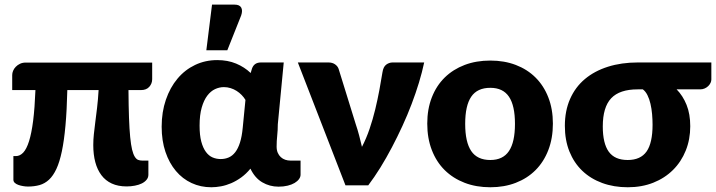

<svg xmlns="http://www.w3.org/2000/svg" viewBox="-20 -782 3021 810"><path d="M622 -448Q622 -429.5 609.8 -415.8Q597.5 -402 575 -402H522Q522.5 -334 524.2 -285.5Q526 -237 529.2 -203.8Q532.5 -170.5 537.2 -151Q542 -131.5 548.5 -121Q555 -110.5 562.8 -107.5Q570.5 -104.5 580 -104.5H606V-45Q606 -33 598.5 -23.8Q591 -14.5 578.5 -8.2Q566 -2 549.2 1.2Q532.5 4.5 514.5 4.5Q478 4.5 451.5 -7.8Q425 -20 407.8 -43Q390.5 -66 382 -98Q373.5 -130 373.5 -170Q373.5 -193 376 -216.2Q378.5 -239.5 382 -266.8Q385.5 -294 389.5 -327Q393.5 -360 396 -402H264Q262 -316 256.2 -252.5Q250.5 -189 241 -143.8Q231.5 -98.5 218 -69.5Q204.5 -40.5 186.8 -24Q169 -7.5 146.8 -1.2Q124.5 5 98 5Q88.5 5 77.8 3.2Q67 1.5 57.8 -1.8Q48.5 -5 42.5 -10.5Q36.5 -16 36.5 -23.5V-123.5H47Q64 -123.5 78 -138.2Q92 -153 102.5 -186.2Q113 -219.5 119.8 -272.5Q126.5 -325.5 129.5 -402H31.5V-465.5Q31.5 -474 35.2 -483.2Q39 -492.5 46.5 -500.2Q54 -508 64.5 -513Q75 -518 88.5 -518H622Z M1015.5 -360.5Q1009 -371.5 999.5 -381.2Q990 -391 978.2 -398.5Q966.5 -406 952.8 -410.2Q939 -414.5 924.5 -414.5Q905.5 -414.5 887.2 -406Q869 -397.5 854.5 -378.5Q840 -359.5 831 -328.2Q822 -297 822 -252Q822 -211.5 829.2 -184.5Q836.5 -157.5 848.8 -141Q861 -124.5 877 -117.8Q893 -111 911 -111Q929.5 -111 945 -117.8Q960.5 -124.5 972.5 -140Q984.5 -155.5 992.5 -180.8Q1000.5 -206 1004 -243ZM1248 -104.5V-45Q1248 -35.5 1241.5 -26.5Q1235 -17.5 1223 -10.2Q1211 -3 1193.8 1.2Q1176.5 5.5 1155 5.5Q1117.5 5.5 1086.2 -13Q1055 -31.5 1036.5 -70.5Q1018.5 -48.5 997.8 -33.5Q977 -18.5 955.5 -9.2Q934 0 912.5 4Q891 8 871.5 8Q826.5 8 788.2 -9.8Q750 -27.5 722 -60.8Q694 -94 678 -141.2Q662 -188.5 662 -247.5Q662 -309.5 679.8 -361.2Q697.5 -413 728.8 -450.2Q760 -487.5 803 -508Q846 -528.5 896.5 -528.5Q940.5 -528.5 976 -513.8Q1011.5 -499 1037.5 -474L1043 -492.5Q1052 -518.5 1081 -518.5H1177L1152 -257.5Q1152 -233.5 1149.5 -210.2Q1147 -187 1147 -163.5Q1147 -148.5 1151.8 -137.5Q1156.5 -126.5 1164.8 -119Q1173 -111.5 1183.5 -108Q1194 -104.5 1205.5 -104.5ZM850.5 -570 874.5 -762.5H969.5Q990.5 -762.5 997.5 -750.2Q1004.5 -738 997.5 -717L939 -570Z M1769.5 -518.5Q1761 -478 1747.5 -433.5Q1734 -389 1716.5 -343Q1699 -297 1677.8 -250.8Q1656.5 -204.5 1633.2 -160.2Q1610 -116 1584.8 -75.2Q1559.5 -34.5 1533.5 0H1437.5L1236.5 -518.5H1365.5Q1382 -518.5 1393.2 -510.8Q1404.5 -503 1408.5 -491.5L1480.5 -259Q1489 -234 1495.2 -210.2Q1501.5 -186.5 1507 -162.5Q1525.5 -198 1539.2 -238.5Q1553 -279 1563 -320.5Q1573 -362 1580.5 -402.2Q1588 -442.5 1593.5 -477Q1597 -500 1609.2 -509.2Q1621.5 -518.5 1636.5 -518.5Z M2048.5 -526.5Q2107.5 -526.5 2156 -508Q2204.5 -489.5 2239.2 -455Q2274 -420.5 2293.2 -371.2Q2312.5 -322 2312.5 -260.5Q2312.5 -198.5 2293.2 -148.8Q2274 -99 2239.2 -64.2Q2204.5 -29.5 2156 -10.8Q2107.5 8 2048.5 8Q1989 8 1940.2 -10.8Q1891.5 -29.5 1856.2 -64.2Q1821 -99 1801.8 -148.8Q1782.5 -198.5 1782.5 -260.5Q1782.5 -322 1801.8 -371.2Q1821 -420.5 1856.2 -455Q1891.5 -489.5 1940.2 -508Q1989 -526.5 2048.5 -526.5ZM2048.5 -107Q2102 -107 2127.2 -144.8Q2152.5 -182.5 2152.5 -259.5Q2152.5 -336.5 2127.2 -374Q2102 -411.5 2048.5 -411.5Q1993.5 -411.5 1968 -374Q1942.5 -336.5 1942.5 -259.5Q1942.5 -182.5 1968 -144.8Q1993.5 -107 2048.5 -107Z M2670 -405Q2594 -405 2558.5 -367.5Q2523 -330 2523 -248.5Q2523 -177 2548.2 -142Q2573.5 -107 2628 -107Q2682.5 -107 2707.8 -143Q2733 -179 2733 -256Q2733 -277.5 2731 -300.5Q2729 -323.5 2724.2 -344Q2719.5 -364.5 2711.5 -380.5Q2703.5 -396.5 2692 -405ZM2981 -518.5V-446.5Q2981 -440 2977.8 -432.8Q2974.5 -425.5 2968.2 -419.2Q2962 -413 2953.2 -409Q2944.5 -405 2934 -405H2834.5Q2861 -378 2876.5 -339.5Q2892 -301 2892 -249.5Q2892 -194 2873 -146.8Q2854 -99.5 2819.2 -65Q2784.5 -30.5 2736 -11.2Q2687.5 8 2628.5 8Q2569.5 8 2520.5 -10Q2471.5 -28 2436.5 -61.5Q2401.5 -95 2382.2 -143Q2363 -191 2363 -251Q2363 -314.5 2385 -364.5Q2407 -414.5 2447.5 -448.5Q2488 -482.5 2544.8 -500.5Q2601.5 -518.5 2671 -518.5Z"/></svg>

Font: Lato 2
Style: Regular
Weight: 900
Designer: Lukasz Dziedzic with Adam Twardoch and Botio Nikoltchev
Foundry: tyPoland Lukasz Dziedzic
Version: Version 2.015; 2015-08-06; http://www.latofonts.com/